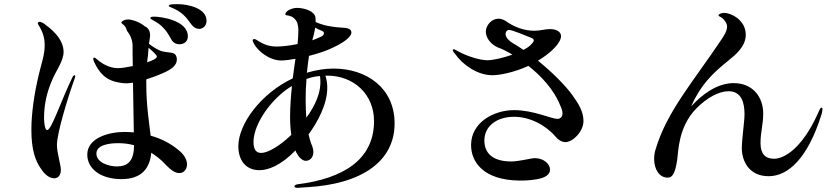

<svg xmlns="http://www.w3.org/2000/svg" viewBox="-20 -850 4040 924"><path d="M835 -830C816 -830 792 -830 792 -822C792 -817 805 -815 824 -805C855 -789 874 -771 899 -735C909 -720 924 -711 938 -711C954 -711 974 -723 974 -750C974 -810 887 -830 835 -830ZM720 -770C714 -770 708 -769 705 -766C703 -765 703 -762 705 -760C709 -756 717 -753 726 -747C763 -726 783 -700 803 -663C812 -644 828 -637 844 -637C862 -637 884 -647 884 -675C884 -753 753 -770 720 -770ZM840 -127C806 -156 760 -182 705 -197C698 -259 684 -340 684 -446V-468C725 -481 761 -496 781 -506C809 -520 831 -538 831 -563C831 -567 831 -573 829 -577C822 -602 798 -594 761 -603C738 -609 713 -627 697 -639L702 -673C704 -695 697 -715 676 -724C656 -742 612 -759 591 -756C579 -755 568 -749 565 -744C563 -741 565 -738 568 -736C574 -731 585 -723 589 -708C590 -705 591 -702 593 -699C605 -685 616 -662 618 -635C618 -612 618 -575 619 -532C590 -526 563 -522 548 -522C506 -522 469 -545 450 -562C444 -567 437 -573 433 -573C430 -573 429 -571 429 -567C429 -564 430 -558 432 -554C459 -495 492 -462 557 -452C568 -450 579 -449 591 -449L620 -452C621 -366 623 -273 624 -213C609 -214 594 -215 579 -215C503 -215 400 -186 400 -106C400 -37 466 12 564 12C663 12 701 -41 708 -115C713 -112 719 -108 724 -104C736 -96 748 -86 759 -76C787 -48 813 -17 843 -17C867 -17 880 -38 880 -59C880 -80 868 -105 840 -127ZM339 -488C336 -488 332 -485 329 -479C273 -364 228 -224 207 -224C195 -224 192 -263 192 -283C192 -344 204 -404 232 -467C251 -512 286 -557 286 -600C286 -668 218 -717 191 -737C184 -741 176 -745 170 -745C166 -745 162 -742 162 -738C162 -735 165 -731 167 -727C187 -694 195 -667 195 -632C195 -585 180 -548 167 -492C145 -401 131 -304 131 -226C131 -126 151 -77 175 -41C189 -19 212 8 241 8C262 8 273 -10 273 -32C273 -57 254 -114 254 -152C254 -211 308 -385 339 -471C341 -479 342 -481 342 -484C342 -487 341 -488 339 -488ZM692 -583 695 -620C713 -605 735 -585 735 -578C735 -569 715 -559 688 -550C689 -563 691 -575 692 -583ZM542 -49C507 -49 444 -66 444 -111C444 -153 506 -161 549 -161C574 -161 600 -158 625 -151C625 -73 593 -49 542 -49Z M1585 -520C1544 -520 1500 -513 1457 -500C1460 -528 1463 -555 1467 -581C1509 -592 1550 -605 1576 -618C1632 -643 1671 -672 1671 -693C1671 -709 1658 -716 1625 -717C1583 -719 1536 -727 1499 -744V-746C1499 -758 1499 -769 1495 -776C1481 -803 1433 -812 1410 -812C1380 -812 1353 -795 1353 -781C1353 -776 1358 -777 1369 -775C1387 -771 1402 -761 1411 -739C1413 -733 1416 -718 1416 -703C1416 -683 1414 -660 1412 -638C1369 -629 1330 -626 1312 -626C1267 -626 1241 -641 1213 -659C1210 -661 1206 -662 1203 -662C1199 -662 1196 -660 1196 -655C1196 -652 1199 -646 1202 -640C1220 -605 1276 -559 1333 -559C1350 -559 1375 -562 1402 -567C1398 -540 1393 -508 1389 -473C1235 -400 1127 -253 1127 -146C1127 -82 1160 -31 1229 -31C1270 -31 1331 -53 1402 -126C1402 -126 1403 -122 1406 -116C1417 -95 1434 -76 1452 -76C1469 -76 1488 -90 1488 -118C1488 -130 1484 -145 1478 -158C1473 -171 1469 -186 1465 -203C1507 -261 1555 -346 1555 -428C1555 -448 1552 -467 1546 -486H1555C1682 -486 1780 -397 1780 -267C1780 -80 1629 10 1411 37C1400 39 1397 44 1397 47C1397 51 1401 54 1413 54L1457 51C1722 36 1879 -74 1879 -256C1879 -427 1744 -520 1585 -520ZM1485 -664C1490 -680 1494 -699 1497 -717C1505 -712 1515 -707 1526 -703C1536 -699 1539 -695 1539 -691C1539 -684 1534 -678 1528 -675C1514 -668 1499 -662 1483 -656ZM1522 -455C1522 -422 1513 -371 1468 -303C1464 -297 1459 -290 1454 -284C1452 -311 1451 -341 1451 -371C1451 -403 1452 -437 1455 -470C1480 -479 1502 -483 1520 -484C1521 -476 1522 -467 1522 -455ZM1237 -114C1209 -114 1200 -136 1200 -167C1200 -236 1255 -329 1328 -394C1347 -411 1366 -425 1385 -436C1380 -388 1376 -336 1376 -286C1376 -256 1378 -227 1382 -201C1326 -147 1269 -114 1237 -114Z M2736 -390C2703 -437 2639 -501 2569 -558C2594 -573 2618 -590 2640 -611C2662 -632 2680 -657 2680 -676C2680 -698 2657 -710 2627 -710C2601 -710 2580 -702 2552 -702C2503 -702 2455 -719 2412 -750C2400 -757 2389 -760 2379 -760C2344 -760 2318 -726 2318 -698C2318 -669 2340 -638 2375 -622C2393 -616 2418 -604 2446 -587C2401 -571 2351 -560 2326 -560C2288 -560 2224 -581 2185 -603C2174 -608 2168 -613 2164 -613C2162 -613 2159 -612 2159 -609C2159 -604 2164 -598 2169 -592C2207 -537 2279 -488 2349 -488C2385 -488 2453 -501 2523 -533C2585 -484 2646 -418 2675 -345C2683 -328 2687 -315 2687 -305C2687 -289 2678 -278 2663 -278C2632 -278 2548 -320 2454 -320C2355 -320 2247 -260 2247 -152C2247 -70 2307 17 2480 19C2509 19 2530 18 2561 13C2605 6 2627 -10 2627 -34C2627 -61 2596 -89 2554 -89C2536 -89 2479 -73 2440 -73C2351 -73 2311 -113 2311 -174C2311 -244 2372 -288 2454 -288C2530 -288 2606 -248 2654 -192C2665 -178 2683 -166 2701 -166C2736 -166 2788 -216 2788 -268C2788 -314 2762 -354 2736 -390ZM2447 -643C2435 -650 2413 -667 2413 -687C2413 -694 2418 -706 2430 -706C2446 -706 2516 -676 2541 -666C2546 -663 2549 -659 2549 -656C2549 -649 2541 -641 2535 -635C2528 -627 2515 -618 2499 -610C2481 -622 2464 -633 2447 -643Z M3934 -332C3927 -332 3922 -317 3916 -304C3842 -139 3756 -86 3705 -86C3661 -86 3640 -112 3640 -161C3640 -216 3653 -250 3653 -304C3653 -379 3606 -450 3511 -450C3433 -450 3361 -398 3306 -338C3315 -358 3324 -376 3334 -393C3371 -457 3417 -504 3486 -559C3522 -588 3569 -627 3569 -683C3569 -755 3496 -788 3466 -788C3451 -788 3438 -782 3438 -776C3438 -769 3452 -773 3470 -747C3476 -739 3479 -731 3479 -722C3479 -699 3462 -675 3450 -657C3319 -461 3188 -312 3135 -131C3130 -116 3128 -99 3128 -85C3128 -33 3155 5 3193 5C3219 5 3230 -22 3239 -81C3245 -125 3245 -239 3330 -327C3382 -380 3440 -411 3486 -411C3551 -411 3563 -351 3563 -300C3563 -266 3550 -179 3550 -137C3550 -76 3584 -2 3679 -2C3774 -2 3868 -90 3933 -298C3936 -306 3938 -316 3938 -324C3938 -327 3938 -332 3934 -332Z"/></svg>

Font: Shippori Mincho OTF SemiBold
Style: Regular
Weight: 600
Designer: FONTDASU
Foundry: FONTDASU / Google Inc. / but / Adobe
Version: Version 3.300;hotconv 1.0.109;makeotfexe 2.5.65596